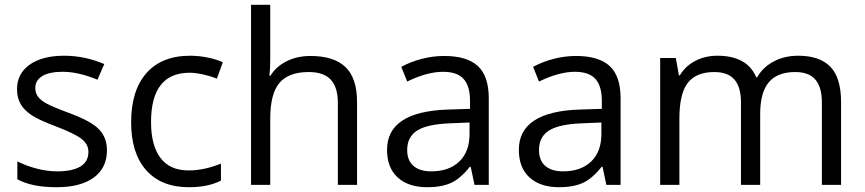

<svg xmlns="http://www.w3.org/2000/svg" viewBox="-20 -780 3649 810"><path d="M431.2 -146Q431.2 -71.3 375.5 -30.8Q319.8 9.8 219.2 9.8Q112.8 9.8 53.2 -23.9V-99.1Q91.8 -79.6 136 -68.4Q180.2 -57.1 221.2 -57.1Q284.7 -57.1 318.8 -77.4Q353 -97.7 353 -139.2Q353 -170.4 325.9 -192.6Q298.8 -214.8 220.2 -245.1Q145.5 -272.9 114 -293.7Q82.5 -314.5 67.1 -340.8Q51.8 -367.2 51.8 -403.8Q51.8 -469.2 105 -507.1Q158.2 -544.9 251 -544.9Q337.4 -544.9 419.9 -509.8L391.1 -443.8Q310.5 -477.1 245.1 -477.1Q187.5 -477.1 158.2 -459Q128.9 -440.9 128.9 -409.2Q128.9 -387.7 139.9 -372.6Q150.9 -357.4 175.3 -343.8Q199.7 -330.1 269 -304.2Q364.3 -269.5 397.7 -234.4Q431.2 -199.2 431.2 -146Z M776.9 9.8Q660.6 9.8 596.9 -61.8Q533.2 -133.3 533.2 -264.2Q533.2 -398.4 597.9 -471.7Q662.6 -544.9 782.2 -544.9Q820.8 -544.9 859.4 -536.6Q897.9 -528.3 919.9 -517.1L895 -448.2Q868.2 -459 836.4 -466.1Q804.7 -473.1 780.3 -473.1Q617.2 -473.1 617.2 -265.1Q617.2 -166.5 657 -113.8Q696.8 -61 774.9 -61Q841.8 -61 912.1 -89.8V-18.1Q858.4 9.8 776.9 9.8Z M1405.3 0V-346.2Q1405.3 -411.6 1375.5 -443.8Q1345.7 -476.1 1282.2 -476.1Q1197.8 -476.1 1158.9 -430.2Q1120.1 -384.3 1120.1 -279.8V0H1039.1V-759.8H1120.1V-529.8Q1120.1 -488.3 1116.2 -460.9H1121.1Q1145 -499.5 1189.2 -521.7Q1233.4 -543.9 1290 -543.9Q1388.2 -543.9 1437.3 -497.3Q1486.3 -450.7 1486.3 -349.1V0Z M1981.9 0 1965.8 -76.2H1961.9Q1921.9 -25.9 1882.1 -8.1Q1842.3 9.8 1782.7 9.8Q1703.1 9.8 1658 -31.2Q1612.8 -72.3 1612.8 -147.9Q1612.8 -310.1 1872.1 -317.9L1962.9 -320.8V-354Q1962.9 -417 1935.8 -447Q1908.7 -477.1 1849.1 -477.1Q1782.2 -477.1 1697.8 -436L1672.9 -498Q1712.4 -519.5 1759.5 -531.7Q1806.6 -543.9 1854 -543.9Q1949.7 -543.9 1995.8 -501.5Q2042 -459 2042 -365.2V0ZM1798.8 -57.1Q1874.5 -57.1 1917.7 -98.6Q1960.9 -140.1 1960.9 -214.8V-263.2L1879.9 -259.8Q1783.2 -256.3 1740.5 -229.7Q1697.8 -203.1 1697.8 -147Q1697.8 -103 1724.4 -80.1Q1751 -57.1 1798.8 -57.1Z M2538.1 0 2522 -76.2H2518.1Q2478 -25.9 2438.2 -8.1Q2398.4 9.8 2338.9 9.8Q2259.3 9.8 2214.1 -31.2Q2168.9 -72.3 2168.9 -147.9Q2168.9 -310.1 2428.2 -317.9L2519 -320.8V-354Q2519 -417 2491.9 -447Q2464.8 -477.1 2405.3 -477.1Q2338.4 -477.1 2253.9 -436L2229 -498Q2268.6 -519.5 2315.7 -531.7Q2362.8 -543.9 2410.2 -543.9Q2505.9 -543.9 2552 -501.5Q2598.1 -459 2598.1 -365.2V0ZM2355 -57.1Q2430.7 -57.1 2473.9 -98.6Q2517.1 -140.1 2517.1 -214.8V-263.2L2436 -259.8Q2339.4 -256.3 2296.6 -229.7Q2253.9 -203.1 2253.9 -147Q2253.9 -103 2280.5 -80.1Q2307.1 -57.1 2355 -57.1Z M3447.3 0V-348.1Q3447.3 -412.1 3419.9 -444.1Q3392.6 -476.1 3335 -476.1Q3259.3 -476.1 3223.1 -432.6Q3187 -389.2 3187 -298.8V0H3106V-348.1Q3106 -412.1 3078.6 -444.1Q3051.3 -476.1 2993.2 -476.1Q2917 -476.1 2881.6 -430.4Q2846.2 -384.8 2846.2 -280.8V0H2765.1V-535.2H2831.1L2844.2 -461.9H2848.1Q2871.1 -501 2912.8 -522.9Q2954.6 -544.9 3006.3 -544.9Q3131.8 -544.9 3170.4 -454.1H3174.3Q3198.2 -496.1 3243.7 -520.5Q3289.1 -544.9 3347.2 -544.9Q3438 -544.9 3483.2 -498.3Q3528.3 -451.7 3528.3 -349.1V0Z"/></svg>

Font: f05545470
Style: Regular
Weight: 400
Foundry: Ascender Corporation
Version: Version 1.10